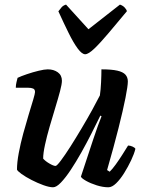

<svg xmlns="http://www.w3.org/2000/svg" viewBox="-20 -794 608 814"><path d="M205 0Q189 0 164 -9Q139 -18 113.8 -31Q88.5 -44 71.2 -56.5Q54 -69 52 -75Q52 -105 59.5 -145.2Q67 -185.5 78.5 -227.8Q90 -270 101.5 -307.8Q113 -345.5 120.8 -371.5Q128.5 -397.5 128.5 -404Q128.5 -415 120.5 -418.5Q112.5 -422 99.5 -422H47Q47 -434 50 -446Q53 -458 54.5 -464Q69 -471 94 -479.5Q119 -488 143.8 -494Q168.5 -500 182.5 -500Q207.5 -500 225 -487.5Q242.5 -475 242.5 -451.5Q242.5 -437.5 234.5 -407.2Q226.5 -377 214.5 -337.8Q202.5 -298.5 190.5 -257.2Q178.5 -216 170.8 -180.2Q163 -144.5 163 -121.5Q172.5 -110.5 189.8 -100.5Q207 -90.5 215.5 -90.5Q221 -90.5 238.2 -113.5Q255.5 -136.5 278.8 -173Q302 -209.5 326.5 -250.8Q351 -292 371.5 -329.2Q392 -366.5 403.5 -389.5Q407 -413.5 408.5 -444.8Q410 -476 410 -500Q453 -500 477.2 -494.5Q501.5 -489 511.8 -477.5Q522 -466 522 -448.5Q522 -430 512 -379.2Q502 -328.5 482.5 -251Q463 -173.5 434 -73L445 -66Q456 -76.5 470.5 -96.5Q485 -116.5 499.2 -139Q513.5 -161.5 523 -177Q532 -177 542 -172.5Q552 -168 554 -163Q549 -142 536 -114.5Q523 -87 506.5 -60.5Q490 -34 472.5 -17Q455 0 439.5 0Q416.5 0 390.2 -8.2Q364 -16.5 345 -27.2Q326 -38 323 -45L374.5 -201Q385 -233 395 -260.5Q405 -288 410.5 -301L405.5 -304Q389 -270 368.2 -229Q347.5 -188 324.8 -147.5Q302 -107 279.8 -73.5Q257.5 -40 238.2 -20Q219 0 205 0ZM341 -564Q327.5 -564 309.5 -588.2Q291.5 -612.5 271 -654Q250.5 -695.5 227.5 -746Q234.5 -755.5 241.2 -763.2Q248 -771 260 -774.5L355 -670L488.5 -774.5Q500.5 -770.5 508.2 -762.5Q516 -754.5 518 -746.5Q476.5 -696.5 441.2 -654.8Q406 -613 380.5 -588.5Q355 -564 341 -564Z"/></svg>

Font: Texturina Medium
Style: Italic
Weight: 500
Italic angle: -11°
Designer: Guillermo Torres Carreño
Foundry: Omnibus-Type
Version: Version 1.002